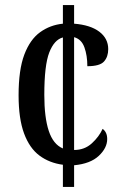

<svg xmlns="http://www.w3.org/2000/svg" viewBox="-20 -734 486 754"><path d="M227 -87Q174 -94 135 -123Q96 -152 74.5 -210Q53 -268 53 -360Q53 -460 75.5 -519.5Q98 -579 137.5 -607.5Q177 -636 227 -641V-714H271V-641Q335 -636 370 -609.5Q405 -583 405 -541Q405 -511 388.5 -492.5Q372 -474 323 -474Q323 -516 311.5 -548Q300 -580 271 -588V-145Q312 -145 340.5 -171Q369 -197 383 -228Q401 -215 401 -188Q401 -153 368 -122Q335 -91 271 -85V0H227ZM227 -587Q193 -578 173.5 -528Q154 -478 154 -361Q154 -273 171.5 -220Q189 -167 227 -151Z"/></svg>

Font: Noto Serif Hebrew ExtraCondensed Medium
Style: Regular
Weight: 500
Width: 2
Designer: Monotype Design Team
Foundry: Monotype Imaging Inc.
Version: Version 2.004; ttfautohint (v1.8.4.7-5d5b)